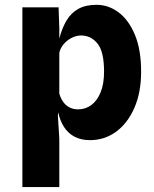

<svg xmlns="http://www.w3.org/2000/svg" viewBox="-20 -576 640 798"><path d="M73 201.5V-545.5H223.5L226.5 -459V-144L220.5 -96.5L226.5 0.5V201.5ZM381.5 -556Q431 -556 473 -524.5Q515 -493 540.8 -431.2Q566.5 -369.5 566.5 -278.5Q566.5 -191 538.2 -127Q510 -63 462 -28.2Q414 6.5 354 6.5Q317.5 6.5 290.5 -7.5Q263.5 -21.5 246.2 -48Q229 -74.5 221.5 -111.5L204 -157.5L226.5 -187Q232 -167.5 242.5 -152.8Q253 -138 268.5 -129.8Q284 -121.5 304.5 -121.5Q335.5 -121.5 359.8 -139.5Q384 -157.5 398.2 -192.5Q412.5 -227.5 412.5 -278Q412.5 -361.5 385.2 -395Q358 -428.5 317 -428.5Q297 -428.5 277.5 -418.5Q258 -408.5 244.2 -392Q230.5 -375.5 226.5 -356.5L221 -378.5L226.5 -415.5Q238 -460 256.8 -491.2Q275.5 -522.5 305.8 -539.2Q336 -556 381.5 -556Z"/></svg>

Font: Spline Sans Mono
Style: Regular
Weight: 400
Monospace: yes
Designer: Eben Sorkin, Mirko Velimirovic
Foundry: Sorkin Type
Version: Version 1.004